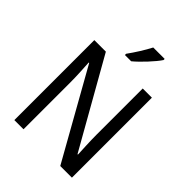

<svg xmlns="http://www.w3.org/2000/svg" viewBox="-261 -1078 1212 1212"><g transform="rotate(45 345.0 -472.0)"><path d="M486 -934V-944H384C361 -899 323 -839 291 -795V-784H347C391 -820 461 -895 486 -934ZM602 0V-714H520V-302C520 -247 524 -172 526 -130H522L191 -714H88V0H170V-413C170 -475 166 -539 163 -589H167L498 0Z"/></g></svg>

Font: Noto Sans Gujarati UI SemiCondensed
Style: Regular
Weight: 400
Width: 4
Designer: Jelle Bosma - Monotype Design Team, Universal Thirst
Foundry: Monotype Imaging Inc.
Version: Version 2.106